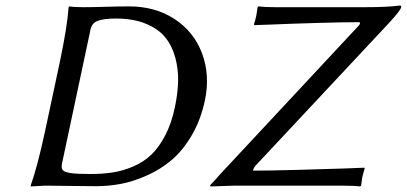

<svg xmlns="http://www.w3.org/2000/svg" viewBox="-20 -671 1470 694"><path d="M894.5 -54.2Q952.6 -54.2 1053.2 -56.9Q1153.8 -59.6 1225.1 -62L1296.9 -64.9L1298.3 -62Q1293 -45.9 1289.1 -28.8Q1289.1 -27.8 1285.2 0L1282.2 2.9Q1258.8 0 1211.9 0H829.1L741.2 2.9L739.3 -1Q747.6 -9.3 759.3 -22.5Q771 -35.6 772.9 -38.1L1277.3 -579.1Q1280.3 -582.5 1281 -585.2Q1281.7 -587.9 1280.5 -589.4Q1279.3 -590.8 1276.4 -590.8Q1221.7 -590.8 1127.4 -588.1Q1033.2 -585.4 966.3 -582.5L899.4 -580.1L897.9 -583Q903.3 -599.1 906.7 -616.2Q906.7 -617.2 911.1 -645L913.6 -647.9Q937 -645 974.1 -645H1298.3Q1379.4 -645 1425.3 -650.9Q1431.2 -650.9 1430.2 -645Q1427.7 -633.3 1388.7 -590.8L903.3 -71.8Q896.5 -63.5 894.5 -54.2ZM204.6 -82Q200.7 -64.9 206.1 -57.1Q211.4 -49.3 233.4 -45.7Q255.4 -42 304.7 -42Q350.1 -42 387 -47.6Q423.8 -53.2 461.2 -69.1Q498.5 -85 526.4 -111.3Q554.2 -137.7 577.1 -181.4Q600.1 -225.1 612.3 -284.2Q622.6 -333 623.8 -376.7Q625 -420.4 613.5 -462.9Q602.1 -505.4 577.4 -535.9Q552.7 -566.4 507.3 -585.2Q461.9 -604 399.4 -604Q357.4 -604 334.7 -596.2Q312 -588.4 307.1 -564ZM281.2 -645Q313.5 -645 364 -646.5Q414.6 -647.9 446.8 -647.9Q541 -647.9 611.1 -602.1Q681.2 -556.2 710.4 -477.8Q739.7 -399.4 720.7 -308.1Q705.6 -237.3 672.9 -181.6Q640.1 -126 600.1 -92.3Q560.1 -58.6 510.7 -36.6Q461.4 -14.6 416.7 -6.3Q372.1 2 326.7 2Q271 2 223.1 1Q175.3 0 144 0L91.3 2.9L90.8 0Q115.2 -67.9 143.6 -200.2L195.8 -444.8Q223.1 -574.2 228 -645L230.5 -647.9Q247.6 -645 281.2 -645Z"/></svg>

Font: Linux Biolinum O
Style: Italic
Weight: 400
Italic angle: -12°
Designer: Philipp H. Poll
Foundry: Philipp H. Poll
Version: Version 1.1.3